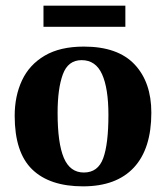

<svg xmlns="http://www.w3.org/2000/svg" viewBox="-20 -650 588 680"><path d="M274 10Q156 10 94 -50Q32 -110 32 -240Q32 -310 58 -365.5Q84 -421 138.5 -453Q193 -485 277 -485Q397 -485 456.5 -422Q516 -359 516 -251Q516 -123 454 -56.5Q392 10 274 10ZM277 -39Q327 -39 345.5 -89.5Q364 -140 364 -243Q364 -337 341.5 -387Q319 -437 269 -437Q221 -437 202.5 -386.5Q184 -336 184 -250Q184 -143 206 -91Q228 -39 277 -39ZM424 -555H134V-630H424Z"/></svg>

Font: STIX Two Text
Style: Bold
Weight: 700
Designer: Ross Mills, John Hudson & Paul Hanslow, Tiro Typeworks Ltd; with prior portions MicroPress Inc., and Coen Hoffman.
Foundry: Tiro Typeworks Ltd
Version: Version 2.13 b171